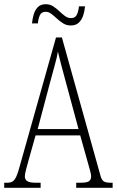

<svg xmlns="http://www.w3.org/2000/svg" viewBox="-21 -892 555 912"><path d="M-1 0V-24H13Q30 -24 39.5 -30.5Q49 -37 57 -54.5Q65 -72 74 -107L245 -714H273L455 -62Q461 -38 471 -31Q481 -24 506 -24H514V0H341V-24H361Q392 -24 402 -31.5Q412 -39 412 -55Q412 -63 407 -81Q402 -99 397 -117L360 -249H148L115 -132Q110 -113 103.5 -89.5Q97 -66 97 -54Q97 -40 108 -32Q119 -24 150 -24H172V0ZM158 -279H352L295 -490Q280 -545 270 -583Q260 -621 254 -647Q250 -621 239.5 -584Q229 -547 218 -505ZM315 -771Q295 -771 279 -781Q263 -791 249 -804Q235 -817 222.5 -826.5Q210 -836 196 -836Q176 -836 168.5 -820Q161 -804 159 -781H131Q133 -802 139 -823Q145 -844 158.5 -858Q172 -872 197 -872Q216 -872 231.5 -862Q247 -852 260.5 -839Q274 -826 287.5 -816Q301 -806 316 -806Q337 -806 344.5 -823Q352 -840 354 -862H383Q381 -840 374.5 -819.5Q368 -799 354 -785Q340 -771 315 -771Z"/></svg>

Font: Noto Serif Tamil ExtraCondensed ExtraLight
Style: Italic
Weight: 200
Width: 2
Italic angle: -12°
Designer: Indian Type Foundry, Tom Grace, and the Monotype Design Team
Foundry: Monotype Imaging Inc.
Version: Version 2.003; ttfautohint (v1.8.4.7-5d5b)